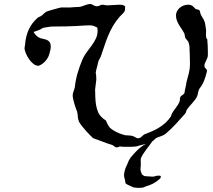

<svg xmlns="http://www.w3.org/2000/svg" viewBox="-20 -722 1057 953"><path d="M442.4 -36.1Q437 -40.5 426.5 -51.3Q416 -62 405 -74.5Q394 -86.9 384.5 -99.1Q375 -111.3 372.1 -118.2Q369.1 -125 367.9 -131.1Q366.7 -137.2 366.2 -143.1Q365.7 -148.9 365.2 -155Q364.7 -161.1 362.8 -167.5Q360.4 -173.8 356.4 -184.6Q352.5 -195.3 349.1 -207Q345.7 -218.8 343.3 -230Q340.8 -241.2 340.8 -248.5Q340.8 -257.3 345 -268.3Q349.1 -279.3 351.1 -287.1Q355 -323.7 364.7 -357.7Q374.5 -391.6 389.2 -426.8Q397 -445.3 409.7 -461.9Q422.4 -478.5 434.6 -495.4Q446.8 -512.2 455.6 -530Q464.4 -547.9 464.4 -569.3Q464.4 -574.7 463.9 -579.3Q463.4 -584 460.9 -586.4Q454.1 -589.4 449.5 -591.3Q444.8 -593.3 440.9 -594.5Q437 -595.7 432.9 -595.9Q428.7 -596.2 423.3 -596.2Q410.6 -596.2 396 -595.2Q381.3 -594.2 360.6 -593Q339.8 -591.8 310.5 -591.1Q281.2 -590.3 238.8 -590.3Q236.3 -590.3 229.7 -589.6Q223.1 -588.9 215.8 -587.6Q208.5 -586.4 201.9 -585.2Q195.3 -584 192.9 -583.5Q182.1 -576.2 172.4 -572.5Q162.6 -568.8 149.9 -564.5Q148.9 -564.5 148.2 -563.5Q147.5 -562.5 147.5 -561.5Q152.8 -552.7 161.6 -544.2Q170.4 -535.6 181.2 -532.2Q190.4 -529.8 199.7 -527.8Q209 -525.9 216.1 -522Q223.1 -518.1 227.5 -511Q231.9 -503.9 231.9 -490.7L231 -479Q228.5 -467.3 225.8 -457.3Q223.1 -447.3 218.8 -438.5Q214.4 -429.7 207.5 -421.4Q200.7 -413.1 190.4 -405.3Q189.9 -405.3 187.7 -403.8Q185.5 -402.3 182.4 -400.4Q179.2 -398.4 176 -397Q172.9 -395.5 170.9 -395.5Q157.7 -395.5 145.5 -405.3Q133.3 -415 123.8 -429Q114.3 -442.9 108.2 -457.8Q102.1 -472.7 101.6 -482.4Q101.6 -482.9 102.1 -485.6Q102.5 -488.3 103 -491.5Q103.5 -494.6 104 -497.3Q104.5 -500 104.5 -501Q107.4 -540.5 122.1 -574Q136.7 -607.4 168.5 -635.3Q169.4 -636.2 174.8 -638.2Q180.2 -640.1 181.2 -641.1Q185.5 -643.1 189.7 -647Q193.8 -650.9 198 -654.8Q202.1 -658.7 206.8 -661.9Q211.4 -665 216.8 -666.5Q222.7 -668.5 233.4 -671.6Q244.1 -674.8 254.9 -677.7Q265.6 -680.7 274.2 -682.9Q282.7 -685.1 284.2 -685.1H331.5Q333 -685.5 338.4 -685.8Q343.8 -686 350.3 -686.5Q356.9 -687 363 -687.3Q369.1 -687.5 372.1 -687.5Q378.9 -688 386 -690.4Q393.1 -692.9 400.4 -695.6Q407.7 -698.2 414.8 -700.2Q421.9 -702.1 428.7 -702.1Q432.1 -702.1 435.8 -700.4Q439.5 -698.7 443.1 -696.5Q446.8 -694.3 450.9 -692.6Q455.1 -690.9 460 -690.9Q468.8 -690.9 475.3 -694.8Q481.9 -698.7 489.3 -698.7L511.2 -695.3L572.3 -698.7Q581.1 -698.7 586.7 -697.8Q592.3 -696.8 601.1 -690.9Q601.1 -681.2 600.3 -673.3Q599.6 -665.5 594.2 -659.7Q572.3 -639.2 556.2 -616.7Q540 -594.2 528.1 -569.6Q516.1 -544.9 506.6 -518.6Q497.1 -492.2 487.8 -463.9L482.9 -449.2Q480.5 -440.4 474.9 -431.2Q469.2 -421.9 466.8 -412.1Q465.8 -405.8 463.9 -398.4Q461.9 -391.1 460 -383.8Q458 -376.5 456.5 -369.6Q455.1 -362.8 455.1 -358.4Q457.5 -352.5 457.5 -343.3Q457.5 -334 458 -326.2L452.1 -277.8Q452.1 -258.3 453.1 -238.3Q454.1 -218.3 456.5 -201.7Q460.4 -181.2 467 -165.3Q473.6 -149.4 490.2 -135.3Q494.6 -130.9 498.8 -128.7Q502.9 -126.5 506.3 -122.6Q506.8 -121.1 508.5 -117.2Q510.3 -113.3 512.5 -108.9Q514.6 -104.5 516.8 -100.6Q519 -96.7 520 -96.2Q522.9 -88.9 533.4 -81.3Q543.9 -73.7 556.6 -67.4Q569.3 -61 581.8 -56.6Q594.2 -52.2 601.1 -50.8Q602.5 -50.8 607.4 -50.5Q612.3 -50.3 617.7 -49.8Q623 -49.3 627.7 -48.8Q632.3 -48.3 633.3 -48.3Q637.2 -47.9 641.4 -45.9Q645.5 -43.9 649.7 -41.7Q653.8 -39.6 657.5 -37.6Q661.1 -35.6 664.6 -35.6Q673.3 -35.6 680.9 -42.2Q688.5 -48.8 694.8 -54.2Q714.4 -61.5 732.9 -69.6Q751.5 -77.6 768.3 -87.9Q785.2 -98.1 800.3 -111.6Q815.4 -125 828.1 -143.6L830.6 -151.4Q834 -160.6 839.6 -168.7Q845.2 -176.8 851.3 -184.8Q857.4 -192.9 863 -201.7Q868.7 -210.4 872.1 -220.7L874.5 -239.7Q877.4 -244.1 880.6 -246.6Q883.8 -249 886.7 -251Q889.6 -252.9 892.1 -255.4Q894.5 -257.8 896 -261.7Q896 -264.6 897.5 -272.5Q898.9 -280.3 900.9 -288.8Q902.8 -297.4 904.3 -304.9Q905.8 -312.5 905.8 -314.9Q911.6 -335.4 917.2 -358.2Q922.9 -380.9 922.9 -401.9Q922.9 -425.3 922.1 -447Q921.4 -468.8 920.4 -490.7Q920.4 -492.2 919.7 -495.8Q918.9 -499.5 918 -503.7Q917 -507.8 916 -511Q915 -514.2 914.6 -515.1L900.9 -532.2Q898.4 -536.1 897.7 -543Q897 -549.8 896 -553.2Q891.6 -563.5 884.3 -574Q877 -584.5 870.1 -595.7Q863.3 -606.9 858.4 -619.1Q853.5 -631.3 853.5 -645.5Q853.5 -656.7 858.6 -666.5Q863.8 -676.3 872.3 -683.3Q880.9 -690.4 891.6 -694.6Q902.3 -698.7 913.6 -698.7Q920.9 -698.7 925.8 -697.3Q930.7 -695.8 934.3 -693.4Q938 -690.9 941.2 -687.3Q944.3 -683.6 949.2 -679.2Q950.7 -676.8 953.9 -676.3Q957 -675.8 960.4 -675Q963.9 -674.3 966.8 -673.1Q969.7 -671.9 971.2 -668.9Q971.7 -668 972.7 -664.8Q973.6 -661.6 973.6 -659.7Q975.1 -652.8 978.3 -646.7Q981.4 -640.6 985.1 -634.8Q988.8 -628.9 991.9 -622.8Q995.1 -616.7 997.1 -609.9Q997.6 -606 998.8 -600.1Q1000 -594.2 1000.7 -588.1Q1001.5 -582 1002.2 -577.1Q1002.9 -572.3 1002.9 -570.3L1002.4 -548.3Q1002.4 -542.5 1003.4 -536.4Q1004.4 -530.3 1008.8 -527.3Q1011.7 -495.1 1011.7 -465.3V-449.2Q1011.7 -440.9 1009 -434.3Q1006.3 -427.7 1003.2 -421.4Q1000 -415 997.3 -408.7Q994.6 -402.3 994.6 -394.5Q994.6 -389.6 996.6 -387Q998.5 -384.3 1001 -382.1Q1003.4 -379.9 1005.4 -377.4Q1007.3 -375 1007.3 -370.6Q1007.3 -370.1 1007.1 -369.1Q1006.8 -368.2 1006.8 -367.2Q1006.3 -365.7 1006.3 -364.3Q1001 -342.3 993.2 -322Q985.4 -301.8 971.2 -283.7Q968.8 -280.8 967 -276.4Q965.3 -272 964.1 -266.6Q962.9 -261.2 961.7 -255.6Q960.4 -250 959 -245.1Q950.7 -228 936.3 -212.4Q921.9 -196.8 911.1 -182.6Q905.8 -176.8 904.3 -169.4Q902.8 -162.1 897.5 -156.2Q875 -130.9 852.3 -106.2Q829.6 -81.5 802.2 -58.1Q792.5 -50.8 782.5 -47.4Q772.5 -43.9 761.2 -39.6Q752.9 -36.6 747.8 -30.5Q742.7 -24.4 735.8 -20.5Q730.5 -11.7 721.9 -1Q713.4 9.8 705.1 21.2Q696.8 32.7 689.7 43.7Q682.6 54.7 679.7 63.5Q678.2 67.4 678.2 71.8L678.7 76.7V100.1L677.2 117.2Q677.2 121.1 677.7 123Q678.7 128.9 680.9 133.3Q683.1 137.7 684.1 143.1L690.4 147.5Q692.9 150.9 696.3 151.6Q699.7 152.3 705.1 152.8L736.3 154.8Q745.1 154.8 751.2 152.3Q757.3 149.9 764.6 149.9H771.5Q778.3 149.9 778.3 155.3Q778.3 157.2 777.8 158.7Q776.4 163.1 771.5 167Q756.3 180.7 739.3 189.5Q722.2 198.2 704.1 203.1L689.9 209Q684.6 210 677.7 210.2Q670.9 210.4 665 210.4Q660.6 210.4 653.1 209.5Q645.5 208.5 640.1 207.5L634.3 204.1Q627.9 202.1 622.6 199.2Q617.2 196.3 611.8 193.8L604.5 189.5L601.6 181.2Q601.6 175.3 600.1 170.2Q598.6 165 597.2 159.7Q595.7 153.8 595.7 147.9Q595.7 140.6 597.4 132.6Q599.1 124.5 601.6 116.2Q603.5 110.8 607.2 103Q610.8 95.2 613.3 89.4L619.1 75.2L629.4 58.6L647.5 38.1Q660.2 23.9 674.3 12Q688.5 0 705.1 -8.3Q692.4 -4.4 680.2 -1.7Q668 1 655.8 4.9Q645 6.3 635.3 6.6Q625.5 6.8 614.3 6.8Q603.5 6.8 593.3 6.6Q583 6.3 573.2 4.9Q568.8 8.3 565.9 8.8Q563 9.3 558.1 9.3Q554.7 9.3 552 7.6Q549.3 5.9 546.6 3.7Q543.9 1.5 541 -0.5Q538.1 -2.4 534.2 -3.4Q522 -6.8 511.2 -10.7Q500.5 -14.6 489.5 -18.8Q478.5 -22.9 467 -27.3Q455.6 -31.7 442.4 -36.1Z"/></svg>

Font: IM FELL English
Style: Italic
Weight: 400
Italic angle: -18°
Designer: Igino Marini
Foundry: Igino Marini
Version: 3.00